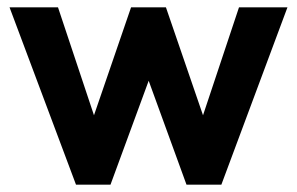

<svg xmlns="http://www.w3.org/2000/svg" viewBox="-20 -503 809 523"><path d="M187 0 6 -483H138L236 -189L337 -483H432L533 -189L631 -483H763L583 0H488L385 -283L281 0Z"/></svg>

Font: Outfit Semi Bold
Style: Regular
Weight: 600
Designer: Rodrigo Fuenzalida
Foundry: fragTYPE
Version: Version 1.000